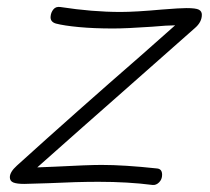

<svg xmlns="http://www.w3.org/2000/svg" viewBox="-20 -525 596 546"><path d="M260 -8Q199 -8 117 -4L49 -2Q28 -2 18 -6Q8 -10 8 -21Q8 -36 28 -54Q197 -207 382 -368L478 -453Q456 -453 412 -449Q339 -444 302 -444Q247 -444 204.5 -448Q162 -452 139 -458Q122 -463 124 -479Q125 -490 132 -498.5Q139 -507 152 -505Q243 -491 323 -491Q365 -491 442 -498Q492 -502 510 -502Q537 -502 545.5 -497.5Q554 -493 554 -483Q554 -462 534 -445Q495 -410 311 -248Q269 -211 214 -162.5Q159 -114 86 -49L136 -51Q231 -56 269 -56Q333 -56 426 -46Q441 -45 441 -28Q441 -15 432.5 -6.5Q424 2 414 1Q344 -8 260 -8Z"/></svg>

Font: Mali Light
Style: Italic
Weight: 300
Italic angle: -10°
Version: Version 1.000; ttfautohint (v1.6)